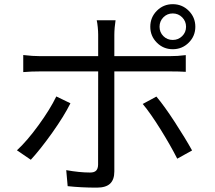

<svg xmlns="http://www.w3.org/2000/svg" viewBox="-20 -848 1017 910"><path d="M798.7 -658.7Q825 -658.7 843.4 -676.8Q861.8 -694.9 861.8 -721.2Q861.8 -747.4 843.4 -765.9Q825 -784.3 798.7 -784.3Q772.5 -784.3 754.3 -765.9Q736.2 -747.4 736.2 -721.2Q736.2 -694.9 754.3 -676.8Q772.5 -658.7 798.7 -658.7ZM798.7 -828.2Q843.3 -828.2 874.5 -797Q905.8 -765.7 905.8 -721.2Q905.8 -677 874.5 -645.9Q843.3 -614.7 798.7 -614.7Q754.5 -614.7 723.4 -645.9Q692.3 -677 692.3 -721.2Q692.3 -765.7 723.4 -797Q754.5 -828.2 798.7 -828.2ZM521.9 -682.9V-502.4V-35.8Q521.9 3.4 501.9 22.3Q481.9 41.3 438.8 41.3Q364.9 41.3 300.7 34.3L293.9 -41.6Q356.7 -30.3 407.1 -30.3Q426.9 -30.3 435.7 -39.4Q444.6 -48.6 444.9 -67.7Q445.3 -226.3 445.3 -502.4V-683.2Q445.3 -699.7 443.3 -719.7Q441.3 -739.7 438.4 -752H527.7Q525.4 -738.4 523.6 -718.2Q521.9 -698 521.9 -682.9ZM172.5 -581.8H781.2Q823.6 -581.8 860.5 -586.8V-507.6Q830.6 -509.6 782.2 -509.6H173.1Q127.7 -509.6 90.2 -506.3V-587.2Q134.3 -581.8 172.5 -581.8ZM126 -90.8 60.3 -135.6Q108.3 -179.8 163 -255.1Q217.8 -330.4 246.8 -390.9L313.8 -358.5Q284.2 -298.6 227.4 -218.6Q170.5 -138.7 126 -90.8ZM890.4 -134.9 820.1 -95.9Q788.9 -157.6 741 -234.7Q693 -311.8 656.5 -355.3L721.3 -390.3Q758.3 -346.6 808.1 -270Q857.9 -193.4 890.4 -134.9Z"/></svg>

Font: Min Sans VF VF
Style: Regular
Weight: 400
Designer: Jinseong-Kim, NotoSansCJK, Nunito
Foundry: Jinseong-Kim
Version: Version 1.420;Glyphs 3.1.2 (3151)